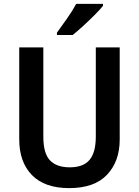

<svg xmlns="http://www.w3.org/2000/svg" viewBox="-20 -958 716 988"><path d="M596 -240Q596 -128 531 -59Q466 10 336 10Q210 10 144.5 -57Q79 -124 79 -241V-714H203V-254Q203 -169 237 -133Q271 -97 339 -97Q409 -97 441 -135.5Q473 -174 473 -255V-714H596ZM510 -928Q495 -909 467 -881Q439 -853 408.5 -825Q378 -797 354 -778H273V-790Q297 -823 325.5 -863.5Q354 -904 372 -938H510Z"/></svg>

Font: Noto Sans Tamil SemiCondensed SemiBold
Style: Regular
Weight: 600
Width: 4
Designer: Jelle Bosma - Monotype Design Team
Foundry: Monotype Imaging Inc.
Version: Version 2.004; ttfautohint (v1.8.4.7-5d5b)